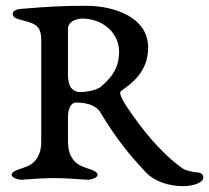

<svg xmlns="http://www.w3.org/2000/svg" viewBox="-20 -617 720 661"><path d="M419 -246C406 -265 394 -287 394 -296C394 -305 398 -304 411 -314C458 -348 490 -390 490 -454C490 -555 378 -597 277 -597C188 -597 147 -594 59 -587C38 -586 24 -581 24 -569C24 -560 31 -555 40 -552C97 -536 122 -535 122 -478V-129C122 -92 109 -60 75 -45C53 -35 20 -30 20 -15C20 -5 42 1 53 2C60 2 120 -4 163 -4C211 -4 277 2 284 2C295 1 316 -5 316 -15C316 -30 283 -35 261 -45C227 -60 214 -92 214 -129V-214C214 -236 221 -264 242 -264C284 -264 313 -251 325 -231C377 -144 424 -85 483 -23C511 7 561 24 610 24C645 24 680 12 680 -6C680 -14 674 -22 663 -23C641 -25 618 -30 606 -39C531 -93 468 -173 419 -246ZM224 -316C220 -322 214 -334 214 -360V-519C214 -538 236 -553 264 -553C331 -553 390 -506 390 -439C390 -387 368 -353 329 -320C320 -310 285 -300 255 -300C244 -300 232 -305 224 -316Z"/></svg>

Font: EB Garamond SC 08
Style: Regular
Weight: 400
Version: Version 0.016